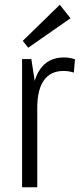

<svg xmlns="http://www.w3.org/2000/svg" viewBox="-20 -789 336 809"><path d="M73 -540H112L137 -380V0H73ZM114 -349Q114 -446 148.5 -496.5Q183 -547 250 -547Q261 -547 273 -545Q285 -543 296 -539L291 -483Q271 -490 247 -490Q193 -490 165 -450.5Q137 -411 137 -335ZM277 -712 99 -588 76 -617 232 -769Z"/></svg>

Font: Pathway Extreme Condensed ExtraLight
Style: Regular
Weight: 250
Width: 3
Version: Version 1.001;gftools[0.9.26]